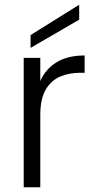

<svg xmlns="http://www.w3.org/2000/svg" viewBox="-20 -790 402 810"><path d="M80 -546H150V-448Q172 -499 219 -527.5Q266 -556 337 -556V-483H318Q272 -483 234 -467Q196 -451 173 -412Q150 -373 150 -305V0H80ZM314 -770V-707L109 -588V-642Z"/></svg>

Font: Poppins Light
Style: Regular
Weight: 300
Designer: Ninad Kale (Devanagari), Jonny Pinhorn (Latin)
Version: Version 5.002